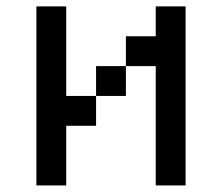

<svg xmlns="http://www.w3.org/2000/svg" viewBox="-20 -565 676 585"><path d="M90.9 -545.5V0H181.8V-181.8H272.7V-272.7H181.8V-545.5ZM454.5 -363.6V0H545.5V-545.5H454.5V-454.5H363.6V-363.6ZM272.7 -363.6V-272.7H363.6V-363.6Z"/></svg>

Font: Departure Mono
Style: Regular
Weight: 400
Monospace: yes
Designer: Helena Zhang
Version: Version 1.500;Glyphs 3.3.1 (3343)